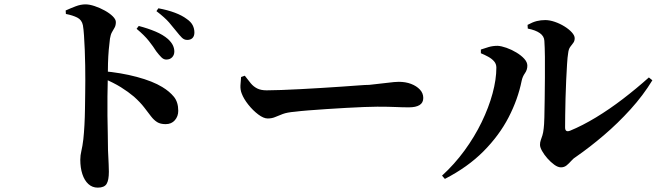

<svg xmlns="http://www.w3.org/2000/svg" viewBox="-20 -808 3020 880"><path d="M742 -535Q730 -535 719.5 -545.5Q709 -556 696 -573Q683 -594 662.5 -620Q642 -646 606 -676L616 -689Q658 -678 692.5 -663.5Q727 -649 750 -629Q766 -614 772.5 -600Q779 -586 779 -572Q779 -556 769 -545.5Q759 -535 742 -535ZM428 52Q403 52 385 35.5Q367 19 357.5 -10Q348 -39 348 -76Q348 -96 353 -116.5Q358 -137 362 -170Q365 -198 367 -234.5Q369 -271 369.5 -309.5Q370 -348 370.5 -382Q371 -416 371 -439Q371 -470 370.5 -507Q370 -544 368.5 -580Q367 -616 365 -645.5Q363 -675 360 -692Q355 -717 334 -727.5Q313 -738 282 -744L281 -760Q303 -770 326.5 -779Q350 -788 372 -788Q390 -788 414 -780Q438 -772 460.5 -759.5Q483 -747 497 -733Q511 -719 511 -707Q511 -692 505.5 -682Q500 -672 493.5 -661Q487 -650 484 -631Q481 -609 478.5 -580Q476 -551 475 -518Q474 -485 474 -450Q473 -409 472.5 -365.5Q472 -322 472.5 -278Q473 -234 474 -194Q475 -154 475 -120Q477 -81 478 -56Q479 -31 479 -21Q479 18 468.5 35Q458 52 428 52ZM739 -239Q715 -239 700 -248.5Q685 -258 672 -275Q659 -292 641 -315.5Q623 -339 594 -365Q568 -387 534.5 -408Q501 -429 451 -450V-482Q534 -475 607 -455.5Q680 -436 724 -409Q757 -389 777 -364.5Q797 -340 797 -300Q797 -275 781.5 -257Q766 -239 739 -239ZM838 -625Q824 -625 813.5 -635.5Q803 -646 788 -665Q774 -683 755 -705Q736 -727 697 -757L706 -770Q749 -762 782 -749.5Q815 -737 836 -721Q855 -708 863 -692.5Q871 -677 871 -659Q871 -643 862.5 -634Q854 -625 838 -625Z M1207 -265Q1188 -265 1163.5 -283.5Q1139 -302 1118 -328.5Q1097 -355 1088 -379Q1081 -396 1082 -416.5Q1083 -437 1085 -455L1102 -461Q1117 -441 1129.5 -426Q1142 -411 1159 -402.5Q1176 -394 1202 -394Q1229 -394 1269.5 -395.5Q1310 -397 1358 -399.5Q1406 -402 1454.5 -405Q1503 -408 1547 -411Q1591 -414 1623.5 -416.5Q1656 -419 1672 -419Q1722 -424 1756 -428.5Q1790 -433 1808 -433Q1839 -433 1864 -423.5Q1889 -414 1904.5 -397.5Q1920 -381 1920 -359Q1920 -337 1903 -326.5Q1886 -316 1854 -316Q1825 -316 1793.5 -317.5Q1762 -319 1709 -319Q1686 -319 1648.5 -317.5Q1611 -316 1566 -313.5Q1521 -311 1476 -308Q1431 -305 1393 -302Q1355 -299 1332 -296Q1296 -293 1276 -285.5Q1256 -278 1241 -271.5Q1226 -265 1207 -265Z M2551 -41Q2537 -41 2520.5 -53Q2504 -65 2489 -82Q2474 -99 2464.5 -116Q2455 -133 2455 -144Q2455 -156 2458.5 -165.5Q2462 -175 2466 -187.5Q2470 -200 2472 -220Q2474 -234 2475 -270Q2476 -306 2476.5 -354Q2477 -402 2477.5 -452Q2478 -502 2477.5 -547Q2477 -592 2475 -621Q2474 -642 2454.5 -656Q2435 -670 2399 -677L2398 -694Q2422 -707 2440.5 -711.5Q2459 -716 2479 -716Q2499 -716 2522.5 -708Q2546 -700 2567 -687Q2588 -674 2601 -659.5Q2614 -645 2614 -633Q2614 -620 2607.5 -611.5Q2601 -603 2593.5 -593Q2586 -583 2584 -564Q2581 -547 2579 -514Q2577 -481 2575 -440Q2573 -399 2572 -357.5Q2571 -316 2570.5 -280.5Q2570 -245 2570 -224Q2570 -200 2593 -209Q2649 -232 2711 -269.5Q2773 -307 2835 -354.5Q2897 -402 2954 -453L2970 -440Q2928 -371 2870 -307Q2812 -243 2747.5 -188Q2683 -133 2621 -90Q2609 -83 2598.5 -71Q2588 -59 2577 -50Q2566 -41 2551 -41ZM2006 -3Q2063 -55 2109 -118Q2155 -181 2187.5 -248Q2220 -315 2237.5 -379.5Q2255 -444 2255 -498Q2255 -515 2244.5 -527Q2234 -539 2217.5 -548Q2201 -557 2184 -564V-581Q2201 -587 2220 -592.5Q2239 -598 2261 -598Q2278 -597 2301 -589Q2324 -581 2346.5 -567.5Q2369 -554 2383 -538.5Q2397 -523 2397 -507Q2397 -488 2386 -472.5Q2375 -457 2371 -438Q2354 -353 2311 -270Q2268 -187 2196 -114.5Q2124 -42 2019 12Z"/></svg>

Font: Noto Serif JP ExtraLight
Style: Bold
Weight: 700
Version: Version 2.003-H1;hotconv 1.1.1;makeotfexe 2.6.0